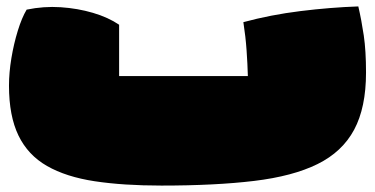

<svg xmlns="http://www.w3.org/2000/svg" viewBox="-20 -549 1168 598"><path d="M483 29Q364 29 275 15.5Q186 2 126.5 -32Q67 -66 37.5 -127Q8 -188 8 -282Q8 -323 15.5 -368Q23 -413 35.5 -453.5Q48 -494 63 -519Q116 -530 169 -526.5Q222 -523 269.5 -509Q317 -495 351 -472V-312H752Q751 -349 748 -392Q745 -435 738 -480Q823 -503 916 -514.5Q1009 -526 1096 -529Q1106 -486 1113 -438.5Q1120 -391 1120 -323Q1120 -214 1083 -145Q1046 -76 969 -38Q892 0 771.5 14.5Q651 29 483 29Z"/></svg>

Font: Oi
Style: Regular
Weight: 400
Designer: Kostas Bartsokas, Mohamad Dakak
Foundry: Foundry5
Version: Version 4.000